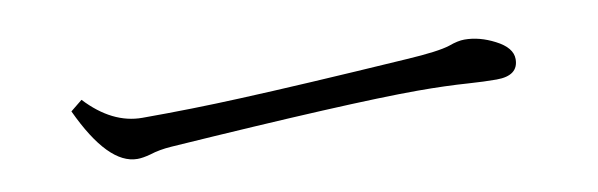

<svg xmlns="http://www.w3.org/2000/svg" viewBox="-26 -553 1052 338"><g transform="rotate(-10 500.0 -384.0)"><path d="M122.1 -443.8Q168.5 -394 222.2 -394Q311.5 -394 397.9 -397.9Q503.4 -402.3 698.2 -415Q755.9 -418.5 776.4 -425.3Q792.5 -431.2 804.2 -431.2Q831.1 -431.2 858.4 -417Q887.2 -402.3 887.2 -381.8Q887.2 -352.1 848.1 -352.1Q826.2 -352.1 798.3 -354Q757.3 -356.9 708 -356.9Q586.4 -356.9 263.2 -335Q241.7 -333.5 225.1 -328.1Q210.9 -324.2 201.2 -324.2Q148.9 -324.2 101.1 -426.8Z"/></g></svg>

Font: I.Ming
Style: Regular
Weight: 400
Designer: Ichiten Fonts Project
Version: Version 5.10 Mar 24, 2018